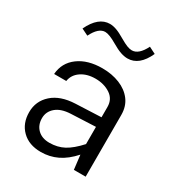

<svg xmlns="http://www.w3.org/2000/svg" viewBox="-173 -836 890 957"><g transform="rotate(30 272.5 -357.5)"><path d="M457.5 -355V0H389.6L379.9 -82Q339.4 -36.6 295.7 -15.6Q252 5.4 201.7 5.4Q133.3 5.4 93 -34.2Q52.7 -73.7 52.7 -138.2Q52.7 -202.1 99.9 -244.1Q147 -286.1 231.4 -289.6L377.9 -295.9V-355Q377.9 -400.4 341.8 -424.1Q305.7 -447.8 256.3 -447.8Q207.5 -447.8 174.3 -425Q141.1 -402.3 135.3 -364.7H65.4Q70.3 -431.2 123.3 -470.5Q176.3 -509.8 260.3 -509.8Q315.9 -509.8 360.6 -491.7Q405.3 -473.6 431.4 -439.2Q457.5 -404.8 457.5 -355ZM123 -144Q123 -104.5 147.9 -80.1Q172.9 -55.7 215.8 -55.7Q262.2 -55.7 299.1 -75.4Q335.9 -95.2 377.9 -141.6V-240.7L236.3 -234.4Q181.6 -231.9 152.3 -206.8Q123 -181.6 123 -144ZM74.7 -631.8Q116.7 -720.2 182.6 -720.2Q199.7 -720.2 220.5 -712.9Q241.2 -705.6 271.5 -687.5Q297.4 -672.4 313.2 -666.3Q329.1 -660.2 341.3 -660.2Q380.9 -660.2 411.1 -721.2L449.7 -701.7Q410.2 -614.3 342.8 -614.3Q324.2 -614.3 302.2 -621.8Q280.3 -629.4 250.5 -647Q205.1 -673.8 181.6 -673.8Q143.6 -673.8 113.3 -612.8Z"/></g></svg>

Font: Estedad-FD Regular
Style: FD-Regular
Weight: 400
Designer: Amin Abedi
Version: Version 7.3